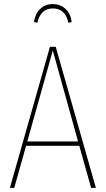

<svg xmlns="http://www.w3.org/2000/svg" viewBox="-20 -907 510 927"><path d="M234.9 -866.2Q176.3 -866.2 160.2 -796.9L144 -800.8Q149.9 -840.8 174.1 -864Q198.2 -887.2 234.9 -887.2Q271.5 -887.2 296.4 -864Q321.3 -840.8 326.2 -800.8L310.1 -796.9Q295.9 -866.2 234.9 -866.2ZM419.9 0 362.8 -203.1H106L48.8 0H27.8L221.2 -681.2H249L442.9 0ZM111.8 -224.1H356.9L234.9 -663.1Z"/></svg>

Font: Fira Sans Compressed Thin
Style: Regular
Weight: 100
Width: 1
Designer: Carrois Corporate & Edenspiekermann AG
Foundry: Carrois Corporate GbR & Edenspiekermann AG
Version: Version 4.203;PS 004.203;hotconv 1.0.88;makeotf.lib2.5.64775